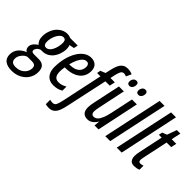

<svg xmlns="http://www.w3.org/2000/svg" viewBox="-132 -1414 2303 2303"><g transform="rotate(45 1020.0 -262.5)"><path d="M92.8 240.2Q15.6 240.7 -25.4 209.5Q-66.4 178.2 -65.9 114.3Q-65.4 60.5 -32.2 18.6Q1 -23.4 60.1 -46.9Q44.9 -53.7 35.6 -70.3Q26.4 -86.9 26.4 -107.9Q26.4 -134.3 44.4 -159.9Q62.5 -185.5 99.6 -210.4Q80.6 -223.1 68.8 -250.2Q57.1 -277.3 57.1 -315.4Q57.1 -369.6 80.3 -423.8Q103.5 -478 147 -510.7Q167.5 -527.3 193.6 -537.4Q219.7 -547.4 248 -547.4Q270 -547.4 285.4 -543.2Q300.8 -539.1 310.1 -534.7H436.5L425.8 -481.9L361.3 -468.3Q367.7 -457.5 370.4 -442.9Q373 -428.2 373 -411.1Q373 -369.6 357.7 -325Q342.3 -280.3 315.9 -248.5Q291.5 -219.2 258.1 -202.4Q224.6 -185.5 184.1 -185.5Q172.4 -185.5 163.6 -185.3Q154.8 -185.1 150.9 -183.1Q124.5 -170.9 111.8 -152.3Q99.1 -133.8 99.1 -118.2Q99.1 -101.6 112.8 -94.2Q118.2 -92.3 126 -91.1Q133.8 -89.8 143.6 -89.4H219.7Q259.3 -89.4 283.2 -75.7Q307.1 -62 317.9 -37.1Q328.6 -12.2 328.6 21.5Q328.6 77.6 303.7 122.8Q278.8 168 237.3 195.8Q208 217.3 170.7 228.5Q133.3 239.7 92.8 240.2ZM96.2 174.8Q124.5 174.3 150.6 165.8Q176.8 157.2 196.8 140.1Q218.3 123 231.7 96.9Q245.1 70.8 245.1 42Q245.1 29.3 242.2 18.8Q239.3 8.3 231 0.5Q224.1 -5.9 211.7 -9.5Q199.2 -13.2 180.2 -13.2H116.2Q93.3 -13.2 69.6 5.4Q45.9 23.9 30 51.8Q14.2 79.6 14.2 107.4Q14.2 146.5 35.6 161.1Q57.1 175.8 96.2 174.8ZM184.6 -247.6Q212.4 -247.6 234.4 -269.8Q256.3 -292 270.5 -329.1Q284.7 -366.2 287.6 -410.6Q289.6 -432.6 287.1 -449Q284.7 -465.3 276.4 -474.6Q271.5 -480 264.4 -482.9Q257.3 -485.8 247.6 -485.8Q226.1 -485.8 207.8 -470.7Q189.5 -455.6 175.5 -431.4Q161.6 -407.2 153.1 -379.2Q144.5 -351.1 142.6 -324.7Q141.6 -308.1 142.8 -293.9Q144 -279.8 148.9 -270Q158.7 -247.6 184.6 -247.6Z M564.5 9.8Q519.5 9.8 487.5 -9.5Q455.6 -28.8 438.2 -65.7Q420.9 -102.5 420.9 -155.8Q420.9 -234.4 438.2 -304.9Q455.6 -375.5 487.1 -430.2Q518.6 -484.9 561.8 -516.1Q605 -547.4 657.2 -547.4Q708.5 -547.4 739 -518.3Q769.5 -489.3 769.5 -434.1Q769.5 -389.6 752.7 -353.8Q735.8 -317.9 703.4 -292.5Q670.9 -267.1 624.5 -253.4Q578.1 -239.7 519 -239.7H511.7Q508.3 -221.7 506.3 -202.9Q504.4 -184.1 504.4 -165.5Q504.4 -110.4 524.4 -85.2Q544.4 -60.1 584.5 -60.1Q612.3 -60.1 636 -67.4Q659.7 -74.7 689.5 -91.8V-22.9Q661.6 -5.4 630.6 2.2Q599.6 9.8 564.5 9.8ZM523.9 -303.2H526.9Q585.9 -303.2 621.8 -319.3Q657.7 -335.4 674.3 -364Q690.9 -392.6 690.9 -428.7Q690.9 -451.7 679.9 -464.8Q668.9 -478 646 -478Q620.6 -478 597.2 -455.8Q573.7 -433.6 554.9 -394.3Q536.1 -355 523.9 -303.2Z M716.3 240.2Q701.7 240.2 688.5 238.3Q675.3 236.3 663.1 232.4V158.2Q672.4 161.1 684.1 163.1Q695.8 165 706.5 165Q742.2 165 755.1 136.2Q768.1 107.4 779.3 56.2L890.6 -466.3H833.5L842.3 -512.7L905.3 -538.1L918.5 -595.2Q926.8 -633.8 937.3 -664.8Q947.8 -695.8 963.4 -718.5Q979 -741.2 1002.4 -753.2Q1025.9 -765.1 1060.5 -765.1Q1080.6 -765.1 1100.6 -761Q1120.6 -756.8 1137.7 -748L1106.9 -681.6Q1097.2 -686.5 1086.7 -689.2Q1076.2 -691.9 1066.4 -691.9Q1038.6 -691.9 1025.1 -666.5Q1011.7 -641.1 1001.5 -593.8L989.7 -537.6H1063.5L1048.3 -466.3H974.6L860.4 63Q850.1 112.8 834.7 153.1Q819.3 193.4 791.7 216.8Q764.2 240.2 716.3 240.2Z M1144 9.8Q1112.3 9.8 1090.6 -2.4Q1068.8 -14.6 1057.6 -38.3Q1046.4 -62 1046.4 -95.7Q1046.4 -114.3 1049.8 -138.7Q1053.2 -163.1 1058.1 -185.5L1133.3 -537.6H1216.8L1145.5 -198.7Q1140.1 -176.3 1136.7 -154.8Q1133.3 -133.3 1133.3 -114.7Q1133.3 -91.8 1143.3 -78.9Q1153.3 -65.9 1174.8 -65.9Q1203.6 -65.9 1225.6 -87.6Q1247.6 -109.4 1264.4 -150.6Q1281.2 -191.9 1293 -250L1354.5 -537.6H1437.5L1324.2 0H1256.8L1263.2 -68.4H1260.3Q1245.6 -43.5 1227.3 -26.1Q1209 -8.8 1188 0.5Q1167 9.8 1144 9.8ZM1369.1 -630.4Q1351.1 -630.4 1341.3 -639.9Q1331.5 -649.4 1331.5 -668.5Q1331.5 -694.3 1346.4 -714.8Q1361.3 -735.4 1387.7 -735.4Q1404.3 -735.4 1413.6 -726.3Q1422.9 -717.3 1422.9 -699.2Q1422.9 -669.4 1407.5 -649.9Q1392.1 -630.4 1369.1 -630.4ZM1216.3 -630.4Q1198.7 -630.4 1189 -639.9Q1179.2 -649.4 1179.2 -668.5Q1179.2 -694.3 1193.8 -714.8Q1208.5 -735.4 1235.4 -735.4Q1246.1 -735.4 1253.7 -731.4Q1261.2 -727.5 1265.4 -719.5Q1269.5 -711.4 1269.5 -699.2Q1269.5 -669.4 1254.4 -649.9Q1239.3 -630.4 1216.3 -630.4Z M1439 0 1601.1 -759.8H1684.6L1522.9 0Z M1633.3 0 1795.4 -759.8H1878.9L1717.3 0Z M1936 9.8Q1892.6 9.8 1873.5 -15.1Q1854.5 -40 1854.5 -83Q1854.5 -97.7 1856.9 -116.5Q1859.4 -135.3 1864.3 -157.2L1929.7 -466.3H1881.8L1891.1 -513.2L1950.2 -536.1L1994.1 -658.7H2054.2L2028.3 -537.6H2106L2090.8 -466.3H2013.2L1946.3 -150.4Q1942.9 -135.3 1940.7 -121.6Q1938.5 -107.9 1938.5 -98.6Q1938.5 -81.1 1945.3 -73Q1952.1 -64.9 1968.3 -64.9Q1977.5 -64.9 1990.2 -67.1Q2002.9 -69.3 2013.7 -74.2V-5.9Q1997.1 2 1975.3 5.9Q1953.6 9.8 1936 9.8Z"/></g></svg>

Font: Open Sans Condensed Medium
Style: Italic
Weight: 500
Width: 3
Italic angle: -12°
Designer: Monotype Design Team
Foundry: Monotype Imaging Inc.
Version: Version 3.000